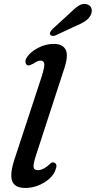

<svg xmlns="http://www.w3.org/2000/svg" viewBox="-20 -940 484 971"><path d="M305.5 -595 163 -157.5Q147.5 -110.5 149.8 -95Q152 -79.5 172.5 -79.5Q187.5 -79.5 205 -89.8Q222.5 -100 234.5 -113Q245.5 -122.5 255.5 -117Q272 -109 261 -82Q254 -58.5 230.8 -37.2Q207.5 -16 175.2 -2.8Q143 10.5 108.5 10.5Q53.5 10.5 41.2 -25.2Q29 -61 53.5 -135L189.5 -549Q206 -600 204 -616.8Q202 -633.5 184.5 -633.5Q176.5 -633.5 168 -629.5Q159.5 -625.5 148 -618Q139 -613 131.2 -610.2Q123.5 -607.5 117 -611Q110 -615.5 108.8 -626.5Q107.5 -637.5 117 -651.5Q134.5 -678 172.8 -698Q211 -718 251.5 -718Q296.5 -718 311.8 -689.2Q327 -660.5 305.5 -595ZM330 -870.5Q356 -896.5 377.5 -910.8Q399 -925 421 -918Q439 -912 443 -895.5Q447 -879 437.5 -861.5Q427.5 -844 410.2 -832.5Q393 -821 366 -810L261 -761Q253 -757.5 245 -758.5Q237 -759.5 234 -765Q230.5 -771.5 234.8 -778.8Q239 -786 246 -793.5Z"/></svg>

Font: Fraunces 9pt S100
Style: Italic
Weight: 400
Italic angle: -16°
Version: Version 1.000; ttfautohint (v1.8.3)